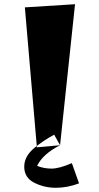

<svg xmlns="http://www.w3.org/2000/svg" viewBox="-20 -685 471 911"><path d="M155 14 265 4 336 -665 98 -650ZM355 185Q300 206 245 206Q190 206 142.5 182Q95 158 95 106Q95 56 144 16Q184 -17 237 -46L265 4Q183 46 156 102Q188 115 224.5 115Q261 115 321 89Z"/></svg>

Font: Joti One
Style: Regular
Weight: 400
Designer: Eduardo Rodriguez Tunni
Foundry: Eduardo Rodriguez Tunni
Version: Version 1.001